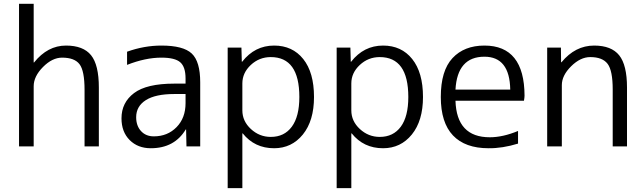

<svg xmlns="http://www.w3.org/2000/svg" viewBox="-20 -770 3388 1010"><path d="M157.2 -750V-441.4H159.2Q230.5 -530.3 327.1 -530.3Q418 -530.3 459 -479.5Q500 -428.7 500 -309.6V0H424.8V-296.9Q424.8 -397.5 398.4 -432.1Q372.1 -466.8 306.6 -466.8Q254.9 -466.8 206.1 -417.5Q157.2 -368.2 157.2 -316.4V0H80.1V-750Z M956.1 -330.1V-357.4Q956.1 -418 928.2 -442.4Q900.4 -466.8 829.1 -466.8Q745.1 -466.8 648.4 -428.7V-498Q738.3 -530.3 829.1 -530.3Q944.3 -530.3 988.8 -488.3Q1033.2 -446.3 1033.2 -336.9V0H960.9L959 -88.9H957Q897.5 9.8 773.4 9.8Q705.1 9.8 662.1 -33.2Q619.1 -76.2 619.1 -147.5Q619.1 -230.5 685.1 -280.3Q751 -330.1 896.5 -330.1ZM956.1 -275.4H896.5Q797.9 -275.4 747.1 -243.2Q696.3 -210.9 696.3 -153.3Q696.3 -108.4 721.7 -80.6Q747.1 -52.7 789.1 -52.7Q861.3 -52.7 908.7 -101.1Q956.1 -149.4 956.1 -227.5Z M1177.7 -519.5H1250L1252 -445.3H1253.9Q1320.3 -530.3 1421.9 -530.3Q1518.6 -530.3 1575.2 -459.5Q1631.8 -388.7 1631.8 -259.8Q1631.8 -134.8 1573.2 -62.5Q1514.6 9.8 1421.9 9.8Q1319.3 9.8 1256.8 -68.4H1254.9V219.7H1177.7ZM1554.7 -259.8Q1554.7 -469.7 1404.3 -469.7Q1343.8 -469.7 1299.3 -428.2Q1254.9 -386.7 1254.9 -331.1V-189.5Q1254.9 -132.8 1299.8 -91.3Q1344.7 -49.8 1404.3 -49.8Q1475.6 -49.8 1515.1 -103.5Q1554.7 -157.2 1554.7 -259.8Z M1751 -519.5H1823.2L1825.2 -445.3H1827.1Q1893.6 -530.3 1995.1 -530.3Q2091.8 -530.3 2148.4 -459.5Q2205.1 -388.7 2205.1 -259.8Q2205.1 -134.8 2146.5 -62.5Q2087.9 9.8 1995.1 9.8Q1892.6 9.8 1830.1 -68.4H1828.1V219.7H1751ZM2127.9 -259.8Q2127.9 -469.7 1977.5 -469.7Q1917 -469.7 1872.6 -428.2Q1828.1 -386.7 1828.1 -331.1V-189.5Q1828.1 -132.8 1873 -91.3Q1918 -49.8 1977.5 -49.8Q2048.8 -49.8 2088.4 -103.5Q2127.9 -157.2 2127.9 -259.8Z M2376 -240.2Q2381.8 -47.9 2556.6 -47.9Q2625 -47.9 2705.1 -81.1V-14.6Q2623 10.7 2549.8 9.8Q2426.8 9.8 2362.8 -57.6Q2298.8 -125 2298.8 -259.8Q2298.8 -398.4 2360.4 -464.4Q2421.9 -530.3 2528.3 -530.3Q2738.3 -530.3 2739.3 -266.6Q2739.3 -257.8 2736.3 -240.2ZM2376 -298.8H2664.1Q2661.1 -471.7 2528.3 -471.7Q2385.7 -471.7 2376 -298.8Z M2930.7 -519.5 2931.6 -442.4H2933.6Q3005.9 -530.3 3105.5 -530.3Q3196.3 -530.3 3237.3 -479Q3278.3 -427.7 3278.3 -309.6V0H3203.1V-299.8Q3203.1 -398.4 3176.3 -434.1Q3149.4 -469.7 3085 -469.7Q3033.2 -469.7 2984.4 -421.4Q2935.5 -373 2935.5 -322.3V0H2858.4V-519.5Z"/></svg>

Font: Mgen+ 1c regular
Style: Regular
Weight: 400
Designer: [Source Han Sans]
Ryoko NISHIZUKA  (kana & ideographs); Paul D. Hunt (Latin, Greek & Cyrillic); Wenlong ZHANG  (bopomofo
Version: Version 1.059.20150602